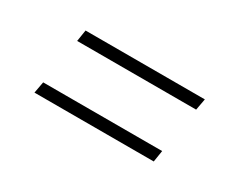

<svg xmlns="http://www.w3.org/2000/svg" viewBox="-44 -616 688 552"><g transform="rotate(30 300.0 -340.0)"><path d="M115 -416 121 -454H517L510 -416ZM83 -226 90 -264H485L479 -226Z"/></g></svg>

Font: Iosevka Slab XLtExObl
Style: Regular
Weight: 200
Width: 7
Italic angle: -9°
Monospace: yes
Designer: Belleve Invis
Foundry: Belleve Invis
Version: Version 11.1.1; ttfautohint (v1.8.3)